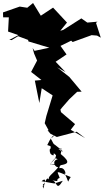

<svg xmlns="http://www.w3.org/2000/svg" viewBox="-35 -928 724 1284"><path d="M332 40C265 4 302 -20 305 72C300 43 284 107 323 111C338 35 272 125 315 89C349 116 339 106 337 123C330 144 322 120 351 137C293 149 360 237 378 156C333 232 284 244 292 272C274 250 272 296 251 307C279 339 237 286 256 336C250 330 290 243 243 284L328 299L385 281C338 357 351 283 311 277C377 292 328 273 364 262C351 217 322 207 438 256C407 298 438 305 388 215C413 271 407 183 362 197C365 150 414 189 302 167C384 85 300 156 302 173C309 161 332 188 380 175C412 168 443 160 371 102C375 82 383 52 370 71C367 74 367 46 384 87C319 50 321 21 303 -2C343 -22 323 -48 281 42L375 74ZM43 -660 86 -686 153 -661 155 -651 295 -609 196 -588 183 -607 193 -570 213 -523 173 -447 242 -393 198 -389 228 -239 244 -338 317 -290 275 -152 264 -104 290 -57H283L302 -34L345 -12L478 -47L535 -4L438 -60L467 -98L373 -178L369 -195L381 -210L429 -265L481 -314L511 -315L429 -413L347 -478L403 -446L337 -515L410 -564L332 -674L335 -604L441 -656L451 -647L578 -693L614 -690L639 -676L607 -775L617 -783L549 -777L509 -805L388 -728L368 -722L413 -777L320 -877L238 -823L186 -908L141 -871L155 -875L97 -884L-15 -845L-14 -812H24L19 -717L88 -693L27 -661Z"/></svg>

Font: Hussar Lance
Style: Regular
Weight: 700
Foundry: Cannot Into Space Fonts, PlusOne Fonts
Version: Version 2.27